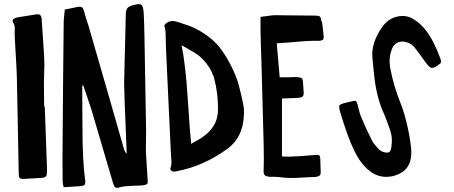

<svg xmlns="http://www.w3.org/2000/svg" viewBox="-20 -782 2178 922"><path d="M97 77Q80 78 75 73Q70 68 70 51L61 -411Q60 -447 56 -513Q52 -579 51 -600Q50 -621 51 -642Q51 -662 45 -671Q33 -687 54 -696Q64 -699 79 -701L154 -713Q179 -717 180 -691Q181 -668 185.5 -610Q190 -552 192 -510.5Q194 -469 192 -429Q191 -404 191 -376Q191 -348 191.5 -316.5Q192 -285 192 -271L195 -270Q199 -170 205 8Q206 30 205 53Q204 70 184 72Q155 73 97 77Z M553 118Q540 122 534 118Q528 114 524 101Q454 -139 418 -259Q414 -272 380 -372L375 -371V-308Q375 -284 375.5 -236Q376 -188 376 -164Q376 -13 389 85Q391 100 386 105.5Q381 111 365 112Q350 113 286 117Q283 109 281 93Q280 57 280 -15L283 -399L286 -684Q286 -691 291 -736Q344 -747 354 -749Q368 -751 374 -746.5Q380 -742 384 -727Q387 -713 395.5 -688Q404 -663 406 -655L496 -343Q522 -253 574 -71Q578 -55 588 -43V-56Q587 -92 584 -159Q581 -226 579 -280.5Q577 -335 576 -383L582 -626L584 -716Q585 -734 591.5 -742.5Q598 -751 615 -756Q648 -766 658 -759.5Q668 -753 670 -720Q672 -698 674 -588Q675 -522 677.5 -388.5Q680 -255 681 -187Q682 -162 681 -113Q680 -64 681 -40V-45Q682 -24 689 81Q691 95 687.5 100Q684 105 671 107Q659 109 650 109Q643 109 620.5 110Q598 111 582.5 112.5Q567 114 553 118Z M813 42Q805 41 800.5 35.5Q796 30 799 23Q802 16 803 7Q804 -2 803.5 -8Q803 -14 802 -24.5Q801 -35 801 -40L792 -229L777 -553Q777 -566 776 -591Q775 -616 775 -628Q774 -640 769 -661Q793 -691 835 -676Q851 -670 883 -660Q916 -649 956 -623.5Q996 -598 1019 -572V-573Q1052 -537 1083.5 -478Q1115 -419 1127 -371Q1128 -369 1134 -344Q1140 -319 1141.5 -312Q1143 -305 1147 -286Q1151 -267 1151.5 -253Q1152 -239 1151 -225Q1146 -123 1074 -69Q960 15 830 40Q822 42 816 42ZM898 -91Q926 -107 943 -117L944 -118Q1028 -170 1027 -259Q1027 -334 1009 -404Q993 -458 953 -498Q941 -511 925.5 -521.5Q910 -532 886 -545.5Q862 -559 852 -565Q871 -473 882 -302.5Q893 -132 898 -91Z M1318 68Q1310 67 1296.5 67Q1283 67 1275 67Q1257 65 1251 59Q1245 53 1246 35Q1248 3 1246 -94Q1244 -161 1240.5 -296Q1237 -431 1235 -499Q1234 -524 1232.5 -573Q1231 -622 1231 -646V-701Q1240 -702 1255 -704Q1270 -706 1281 -707.5Q1292 -709 1302 -709Q1366 -709 1494 -707Q1511 -707 1516 -702.5Q1521 -698 1523 -681L1527 -675Q1528 -664 1530.5 -643Q1533 -622 1534 -612Q1536 -598 1531.5 -592.5Q1527 -587 1512 -586Q1502 -586 1482 -586Q1462 -586 1452 -585Q1437 -584 1408 -581.5Q1379 -579 1365 -578L1309 -574L1323 -411H1368L1391 -412Q1413 -412 1413 -411Q1425 -410 1429.5 -405.5Q1434 -401 1435 -388L1438 -343Q1440 -326 1434 -319.5Q1428 -313 1409 -312L1334 -309V-31Q1360 -28 1418 -32Q1495 -38 1497 -38Q1510 -39 1513.5 -35.5Q1517 -32 1518 -18Q1519 -8 1519 12.5Q1519 33 1520 43Q1522 62 1504 66Q1496 68 1489 68Q1473 68 1436 70.5Q1399 73 1371.5 72.5Q1344 72 1318 68Z M1873 62Q1787 85 1723 8Q1697 -24 1681 -59Q1648 -126 1611 -253Q1607 -270 1610 -275.5Q1613 -281 1630 -286Q1644 -290 1672 -296Q1685 -299 1689 -296.5Q1693 -294 1697 -281Q1698 -276 1703.5 -254Q1709 -232 1714 -221Q1741 -156 1766 -108Q1774 -92 1800 -64Q1812 -54 1825 -51Q1842 -47 1849 -51.5Q1856 -56 1859 -73Q1867 -121 1852 -161Q1851 -164 1840 -194.5Q1829 -225 1822 -240Q1786 -320 1776 -428Q1772 -474 1769 -497Q1759 -576 1819 -657Q1846 -693 1888 -702.5Q1930 -712 1966 -690Q2000 -669 2026 -635Q2062 -589 2096 -498L2095 -500Q2099 -488 2097.5 -482.5Q2096 -477 2085 -470Q2062 -454 2052 -456Q2042 -458 2025 -481Q1975 -550 1967 -559Q1952 -574 1933 -579Q1908 -587 1888 -577Q1868 -567 1860 -541Q1851 -516 1851 -489Q1851 -476 1853 -460Q1869 -372 1904 -285Q1922 -240 1937 -173.5Q1952 -107 1955 -58V-43Q1953 39 1873 62Z"/></svg>

Font: Because We Connect
Style: Regular
Weight: 400
Designer: Liz Wetzel, Aaron Williamson, Russ McMullin
Foundry: Red Hat
Version: Version 1.000